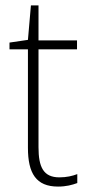

<svg xmlns="http://www.w3.org/2000/svg" viewBox="-20 -678 328 708"><path d="M199 -24C140 -24 122 -62 122 -135V-496H264V-529H122V-658H94L83 -531L15 -521V-496H83V-133C83 -39 113 10 194 10C224 10 246 4 265 -3V-36C247 -29 225 -24 199 -24Z"/></svg>

Font: Noto Sans Malayalam SemiCondensed ExtraLight
Style: Regular
Weight: 200
Width: 4
Designer: Jelle Bosma - Monotype Design Team
Foundry: Monotype Imaging Inc.
Version: Version 2.104